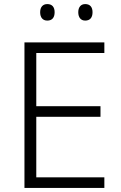

<svg xmlns="http://www.w3.org/2000/svg" viewBox="-20 -922 593 942"><path d="M177 -862C177 -836 190 -821 212 -821C236 -821 248 -836 248 -862C248 -887 236 -902 212 -902C190 -902 177 -887 177 -862ZM364 -862C364 -836 377 -821 398 -821C422 -821 434 -836 434 -862C434 -887 422 -902 398 -902C377 -902 364 -887 364 -862ZM492 0V-52H158V-349H473V-401H158V-662H492V-714H100V0Z"/></svg>

Font: Noto Sans Kannada Light
Style: Regular
Weight: 300
Designer: Jelle Bosma - Monotype Design Team
Foundry: Monotype Imaging Inc.
Version: Version 2.005